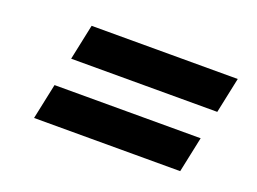

<svg xmlns="http://www.w3.org/2000/svg" viewBox="-58 -619 717 536"><g transform="rotate(20 300.0 -351.5)"><path d="M74.1 -203.5 96.4 -309.3H530.5L508.2 -203.5ZM114.8 -394.4 137.1 -500.2H571.2L548.9 -394.4Z"/></g></svg>

Font: Red Hat Display VF
Style: Italic
Weight: 300
Italic angle: -12°
Designer: Pentagram, MCKL
Foundry: Pentagram, MCKL
Version: Version 1.023